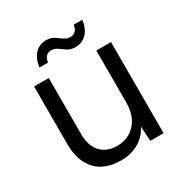

<svg xmlns="http://www.w3.org/2000/svg" viewBox="-164 -814 904 951"><g transform="rotate(-30 288.0 -339.0)"><path d="M258 12Q200 12 157 -10Q114 -32 90 -78Q66 -124 66 -193V-521H150V-202Q150 -131 184.5 -95.5Q219 -60 277 -60Q318 -60 350.5 -79Q383 -98 402.5 -134.5Q422 -171 422 -224V-521H506V0H430L425 -85Q403 -39 359 -13.5Q315 12 258 12ZM342 -587Q315 -587 297 -599Q279 -611 263.5 -622.5Q248 -634 227 -634Q211 -634 199.5 -623Q188 -612 185 -589H136Q143 -639 168.5 -664.5Q194 -690 231 -690Q258 -690 275.5 -678.5Q293 -667 309 -655Q325 -643 346 -643Q363 -643 374.5 -654.5Q386 -666 389 -688H438Q432 -639 406 -613Q380 -587 342 -587Z"/></g></svg>

Font: DM Sans 10pt
Style: Regular
Weight: 400
Version: Version 4.004;gftools[0.9.30]